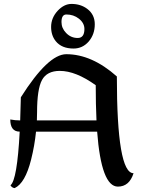

<svg xmlns="http://www.w3.org/2000/svg" viewBox="-20 -951 740 994"><path d="M479.5 -327.6Q475.6 -409.7 475.6 -509.8Q372.1 -584 289.6 -584Q223.1 -584 197.5 -536.9Q171.9 -489.7 171.9 -369.6Q171.9 -348.6 170.9 -327.6ZM84.5 -327.6Q86.4 -382.8 87.9 -447.3Q229 -670.4 323.2 -670.4Q455.1 -670.4 585 -555.2Q585 -54.2 671.4 -54.2Q649.4 15.1 590.3 15.1Q504.4 15.1 482.9 -269.5H166.5Q159.2 -197.3 141.1 -125Q110.4 -2.4 55.7 22.9Q41.5 21 34.2 8.3Q68.8 -19 82 -269.5Q33.2 -269.5 33.2 -332.5Q58.6 -327.6 84.5 -327.6ZM244.6 -811.5Q244.6 -858.4 278.8 -895.5Q312 -930.7 350.1 -930.7Q397.9 -930.7 432.1 -904.8Q470.7 -875.5 470.7 -825.2Q470.7 -772.9 439 -735.8Q407.2 -699.7 360.8 -699.7Q299.3 -699.7 268.6 -737.8Q244.6 -767.6 244.6 -811.5ZM321.8 -780.8Q346.7 -754.4 382.3 -754.4Q417 -754.4 417 -800.8Q417 -832 388.2 -854.5Q360.8 -876 323.7 -876Q298.3 -876 298.3 -836.9Q298.3 -805.2 321.8 -780.8Z"/></svg>

Font: Balgruf
Style: Regular
Weight: 500
Designer: Paul James MIller
Foundry: High-Logic / Made with FontCreator
Version: Version 1.201;March 28, 2021;FontCreator 13.0.0.2683 64-bit